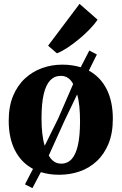

<svg xmlns="http://www.w3.org/2000/svg" viewBox="-20 -892 628 992"><path d="M147.5 80 109 60.5 150.5 -19.5Q90 -51.5 57.5 -115Q25 -178.5 25 -268Q25 -342 47.5 -396.2Q70 -450.5 109 -486.5Q148 -522.5 197.5 -540.2Q247 -558 302 -558Q328.5 -558 352 -554.5Q375.5 -551 397 -544.5L441.5 -631L480.5 -610.5L439 -527Q499 -494.5 531 -431.2Q563 -368 563 -278.5Q563 -203.5 540.5 -149Q518 -94.5 479.2 -58.8Q440.5 -23 390.8 -6Q341 11 286 11Q260 11 236.2 7.5Q212.5 4 191 -2.5ZM211 -139 281 -280.5 358 -458Q347 -478.5 331.5 -489.2Q316 -500 294.5 -500Q261.5 -500 239.2 -476.8Q217 -453.5 205.8 -405.2Q194.5 -357 194.5 -280.5Q194.5 -238 198.5 -202.2Q202.5 -166.5 211 -139ZM296 -46.5Q328.5 -46.5 350 -69.8Q371.5 -93 382.5 -141.5Q393.5 -190 393.5 -265.5Q393.5 -307 390 -342.2Q386.5 -377.5 378.5 -404L312.5 -266.5L232 -88.5Q243 -68.5 259 -57.5Q275 -46.5 296 -46.5ZM273.5 -617 228.5 -656 391 -872 484 -790.5Q470 -768.5 444.5 -742Q419 -715.5 388.5 -690.2Q358 -665 328 -645.2Q298 -625.5 275 -617Z"/></svg>

Font: Merriweather 48pt ExtraBold
Style: Regular
Weight: 800
Version: Version 2.100